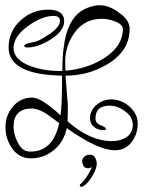

<svg xmlns="http://www.w3.org/2000/svg" viewBox="-20 -542 553 736"><path d="M98 65Q53 65 26 26Q1 -10 1 -54Q1 -100 30 -134Q59 -168 104 -168Q138 -168 212 -100Q218 -141 218 -252Q13 -256 13 -360Q13 -421 58 -463Q103 -505 164 -505Q226 -505 226 -461Q226 -423 173 -390Q125 -360 85 -360Q73 -360 73 -366Q73 -373 92 -377L119 -383Q132 -388 145.5 -396Q159 -404 174 -414Q210 -441 210 -462Q210 -481 185 -481Q141 -481 87 -442Q32 -402 32 -358Q32 -312 99 -288Q149 -270 206 -270H219Q219 -316 223 -351Q227 -386 234 -411Q257 -492 318 -513Q342 -522 362 -522Q398 -522 437 -493Q477 -465 477 -431Q477 -347 392 -296Q319 -252 231 -252L238 -164Q240 -150 240 -136.5Q240 -123 240 -110Q240 -101 239.5 -93Q239 -85 239 -77Q325 -1 409 -1Q440 -1 463 -15Q489 -32 489 -63Q489 -94 460 -115Q432 -137 400 -137Q346 -137 346 -88Q346 -69 366 -62Q386 -54 386 -48Q386 -43 378 -43Q356 -43 341 -55Q325 -68 325 -88Q325 -119 350 -140Q376 -161 406 -161Q445 -161 476 -134Q508 -105 508 -69Q508 -29 485 2Q461 34 421 34Q355 34 236 -51Q225 1 188 32Q149 65 98 65ZM231 -271Q269 -274 305 -285Q341 -296 373 -315Q451 -363 451 -431Q451 -449 418 -461Q393 -470 371 -470Q304 -470 266 -417Q227 -363 230 -295ZM94 39H98Q183 39 207 -70L158 -106Q125 -126 102 -126Q32 -126 32 -56Q32 -26 48 4Q65 39 94 39ZM323 51Q340 51 345.5 63.5Q351 76 351 85Q351 98 342.5 116.5Q334 135 321.5 151Q309 167 297 173Q295 174 292 174Q286 174 286 168Q286 164 289 163Q300 155 314 133Q328 111 332 97Q326 103 318 103Q305 103 300 94Q295 85 295 76Q295 65 304 58Q313 51 323 51Z"/></svg>

Font: Ole
Style: Regular
Weight: 400
Designer: Robert E. Leuschke
Foundry: Robert E. Leuschke
Version: Version 1.010; ttfautohint (v1.8.3)